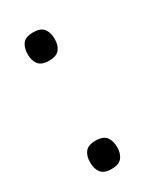

<svg xmlns="http://www.w3.org/2000/svg" viewBox="-124 -484 451 538"><g transform="rotate(-30 101.0 -215.0)"><path d="M31.7 -389.8Q31.7 -410.6 41.4 -423.1Q51.1 -435.6 75.4 -435.6Q99.5 -435.6 109.2 -423.1Q118.9 -410.6 118.9 -389.8Q118.9 -369.2 109.2 -356.7Q99.5 -344.2 75.4 -344.2Q51.1 -344.2 41.4 -356.7Q31.7 -369.2 31.7 -389.8ZM31.7 -39.6Q31.7 -60.3 41.4 -72.9Q51.1 -85.4 75.4 -85.4Q99.5 -85.4 109.2 -72.9Q118.9 -60.3 118.9 -39.6Q118.9 -19 109.2 -6.5Q99.5 6.1 75.4 6.1Q51.1 6.1 41.4 -6.5Q31.7 -19 31.7 -39.6Z"/></g></svg>

Font: Khand Variable Light
Style: Regular
Weight: 300
Designer: Satya Rajpurohit
Foundry: Indian Type Foundry
Version: Version 3.000